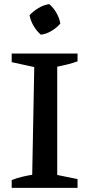

<svg xmlns="http://www.w3.org/2000/svg" viewBox="-20 -916 432 936"><path d="M37 0V-38Q62 -48 87 -54Q112 -60 137 -64L147 -589L37 -613V-655H358V-617Q336 -609 310.5 -602.5Q285 -596 259 -591V-63L358 -43V0ZM220 -896Q241 -878 255.5 -852.5Q270 -827 274 -801Q257 -781 231.5 -765.5Q206 -750 179 -747Q159 -764 144 -789.5Q129 -815 124 -842Q143 -862 168 -877Q193 -892 220 -896Z"/></svg>

Font: Piazzolla 24pt SemiBold
Style: Regular
Weight: 600
Designer: Juan Pablo del Peral
Foundry: Huerta Tipografica
Version: Version 2.005